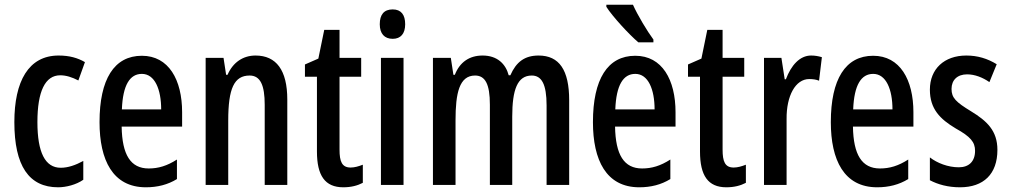

<svg xmlns="http://www.w3.org/2000/svg" viewBox="-20 -786 4289 816"><path d="M227 10C261 10 304 -1 334 -22V-102C301 -84 269 -73 238 -73C172 -73 139 -138 139 -267C139 -398 172 -466 236 -466C261 -466 286 -458 313 -444L341 -522C310 -540 275 -550 229 -550C101 -550 41 -440 41 -267C41 -81 103 10 227 10Z M583 -549C465 -549 403 -449 403 -267C403 -106 459 10 600 10C649 10 693 -1 732 -25V-108C690 -81 653 -70 612 -70C535 -70 499 -128 497 -248H754V-309C754 -447 697 -549 583 -549ZM583 -472C638 -472 665 -406 665 -321H498C502 -425 532 -472 583 -472Z M1066 -550C1013 -550 970 -521 947 -468H941L930 -540H854V0H950V-274C950 -410 975 -465 1041 -465C1087 -465 1105 -423 1105 -341V0H1201V-363C1201 -488 1154 -550 1066 -550Z M1470 -74C1433 -74 1423 -100 1423 -150V-460H1515V-540H1423V-659H1358L1333 -537L1276 -512V-460H1327V-142C1327 -40 1361 10 1439 10C1472 10 1499 3 1522 -9V-86C1504 -79 1487 -74 1470 -74Z M1649 -746C1612 -746 1594 -724 1594 -683C1594 -643 1614 -621 1649 -621C1683 -621 1702 -643 1702 -683C1702 -723 1685 -746 1649 -746ZM1695 -540H1599V0H1695Z M2269 -550C2210 -550 2174 -523 2149 -466H2142C2129 -515 2093 -550 2031 -550C1975 -550 1934 -522 1913 -468H1907L1896 -540H1820V0H1916V-275C1916 -390 1932 -465 1999 -465C2042 -465 2062 -429 2062 -341V0H2157V-290C2157 -405 2179 -465 2240 -465C2282 -465 2303 -428 2303 -338V0H2399V-360C2399 -488 2357 -550 2269 -550Z M2670 -766H2557V-757C2583 -716 2654 -639 2693 -606H2757V-618C2731 -653 2690 -721 2670 -766ZM2680 -549C2562 -549 2500 -449 2500 -267C2500 -106 2556 10 2697 10C2746 10 2790 -1 2829 -25V-108C2787 -81 2750 -70 2709 -70C2632 -70 2596 -128 2594 -248H2851V-309C2851 -447 2794 -549 2680 -549ZM2680 -472C2735 -472 2762 -406 2762 -321H2595C2599 -425 2629 -472 2680 -472Z M3098 -74C3061 -74 3051 -100 3051 -150V-460H3143V-540H3051V-659H2986L2961 -537L2904 -512V-460H2955V-142C2955 -40 2989 10 3067 10C3100 10 3127 3 3150 -9V-86C3132 -79 3115 -74 3098 -74Z M3427 -550C3379 -550 3342 -508 3320 -449H3315L3301 -540H3227V0H3323V-280C3322 -379 3361 -450 3419 -450C3435 -450 3449 -448 3461 -443L3473 -543C3456 -548 3442 -550 3427 -550Z M3691 -549C3573 -549 3511 -449 3511 -267C3511 -106 3567 10 3708 10C3757 10 3801 -1 3840 -25V-108C3798 -81 3761 -70 3720 -70C3643 -70 3607 -128 3605 -248H3862V-309C3862 -447 3805 -549 3691 -549ZM3691 -472C3746 -472 3773 -406 3773 -321H3606C3610 -425 3640 -472 3691 -472Z M4219 -149C4219 -231 4174 -272 4107 -313C4043 -352 4024 -370 4024 -408C4024 -446 4049 -470 4090 -470C4123 -470 4156 -457 4185 -437L4216 -513C4177 -537 4135 -550 4087 -550C3993 -550 3932 -493 3932 -405C3932 -323 3975 -280 4042 -240C4105 -205 4124 -182 4124 -145C4124 -100 4098 -75 4055 -75C4009 -75 3963 -93 3932 -117V-20C3966 -2 4009 10 4060 10C4160 10 4219 -46 4219 -149Z"/></svg>

Font: Noto Sans Khmer ExtraCondensed Medium
Style: Regular
Weight: 500
Width: 2
Designer: Danh Hong and the Monotype Design Team
Foundry: Monotype Imaging Inc.
Version: Version 2.004